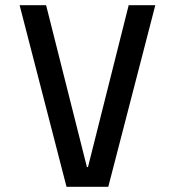

<svg xmlns="http://www.w3.org/2000/svg" viewBox="-20 -720 690 740"><path d="M236.4 0 55.6 -700H157.7L315 -76.1H319.1L476 -700H578.6L397.3 0Z"/></svg>

Font: Trispace Thin
Style: Regular
Weight: 100
Designer: Tyler Finck
Foundry: Etcetera Type Company
Version: Version 1.210